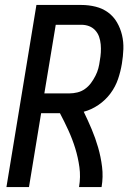

<svg xmlns="http://www.w3.org/2000/svg" viewBox="-20 -755 540 775"><path d="M6 0 127 -735H308Q338 -735 366 -728Q394 -721 416 -705Q438 -689 452 -665Q466 -641 472.5 -613.5Q479 -586 478 -557Q477 -528 472 -498Q467 -467 456.5 -436Q446 -405 426 -378Q406 -351 377.5 -331.5Q349 -312 318 -304Q335 -269 350 -233.5Q365 -198 376 -160Q387 -122 392 -81.5Q397 -41 390 0H299Q306 -41 300.5 -80.5Q295 -120 283.5 -157Q272 -194 256 -229Q240 -264 222 -298H146L97 0ZM159 -378H260Q276 -378 292.5 -382Q309 -386 323 -396Q337 -406 347 -419.5Q357 -433 365 -448.5Q373 -464 377 -479.5Q381 -495 383 -511Q386 -527 387 -543.5Q388 -560 386.5 -576Q385 -592 380 -606.5Q375 -621 364.5 -632.5Q354 -644 339.5 -649.5Q325 -655 308 -655H205Z"/></svg>

Font: Iosevka Curly Medium
Style: Italic
Weight: 500
Italic angle: -9°
Monospace: yes
Designer: Belleve Invis
Foundry: Belleve Invis
Version: Version 22.1.2; ttfautohint (v1.8.4)